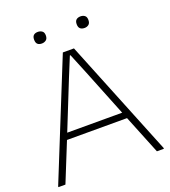

<svg xmlns="http://www.w3.org/2000/svg" viewBox="-160 -1021 1005 1136"><g transform="rotate(-20 343.0 -452.5)"><path d="M11 -5 308 -740H378L675 -5V0H631L532 -245H154L55 0H11ZM516 -285 395 -587 345 -709H341L291 -587L170 -285ZM210 -832Q193 -832 183.5 -840.5Q174 -849 174 -869Q174 -888 183.5 -896.5Q193 -905 210 -905Q225 -905 236.5 -897Q248 -889 248 -869Q248 -849 236.5 -840.5Q225 -832 210 -832ZM479 -832Q462 -832 452 -840.5Q442 -849 442 -869Q442 -888 452 -896.5Q462 -905 479 -905Q494 -905 505 -897Q516 -889 516 -869Q516 -849 505 -840.5Q494 -832 479 -832Z"/></g></svg>

Font: Encode Sans Wide
Style: Thin
Weight: 100
Designer: Pablo Impallari, Andres Torresi
Foundry: Pablo Impallari, Andres Torresi
Version: Version 1.000; ttfautohint (v1.00) -l 8 -r 50 -G 200 -x 14 -